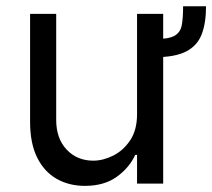

<svg xmlns="http://www.w3.org/2000/svg" viewBox="-20 -590 682 617"><path d="M568.4 -569.8H642.1Q642.1 -515.6 627.9 -479.2Q613.8 -442.9 578.1 -424.6Q542.5 -406.2 478.5 -406.2V-464.4Q522.5 -464.4 541.3 -475.3Q560.1 -486.3 564.2 -509.5Q568.4 -532.7 568.4 -569.8ZM420.4 -223.1V-545.4H504.4V0H420.4V-92.3H414.6Q395.5 -50.8 355 -21.7Q314.5 7.3 252.9 7.3Q201.7 7.3 161.9 -15.4Q122.1 -38.1 99.4 -83.7Q76.7 -129.4 76.7 -198.7V-545.4H160.6V-204.6Q160.6 -145 194.1 -109.4Q227.5 -73.7 279.8 -73.7Q311 -73.7 343.5 -89.8Q376 -106 398.2 -138.9Q420.4 -171.9 420.4 -223.1Z"/></svg>

Font: Sahel VF Regular
Style: Regular
Weight: 400
Foundry: Saber Rastikerdar (saber.rastikerdar@gmail.com)
Version: Version 3.4.0